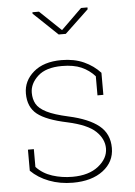

<svg xmlns="http://www.w3.org/2000/svg" viewBox="-54 -804 602 855"><g transform="rotate(-5 246.5 -376.0)"><path d="M237.8 10.3Q180.2 10.3 131.6 -8.3Q83 -26.9 50.3 -59.6V-153.8H76.7V-74.2Q105.5 -43.5 147.9 -29.8Q190.4 -16.1 237.8 -16.1Q311 -16.1 354 -50.3Q397 -84.5 397 -129.4Q397 -171.4 361.1 -205.8Q325.2 -240.2 235.8 -259.8Q142.6 -279.3 102.8 -311Q63 -342.8 63 -403.3Q63 -460 108.4 -499Q153.8 -538.1 233.4 -538.1Q290 -538.1 333.3 -518.6Q376.5 -499 406.2 -466.3V-367.7H379.9V-453.1Q354.5 -481.4 319.8 -496.6Q285.2 -511.7 233.4 -511.7Q161.6 -511.7 125.5 -478.5Q89.4 -445.3 89.4 -404.3Q89.4 -376 101.3 -354.5Q113.3 -333 146.5 -316.2Q179.7 -299.3 243.7 -285.2Q332.5 -265.6 377.9 -229Q423.3 -192.4 423.3 -128.9Q423.3 -66.9 372.6 -28.3Q321.8 10.3 237.8 10.3ZM369.6 -761.7V-753.4L263.2 -652.8H231.4L123.5 -755.4V-761.7H152.8L248 -670.9L340.8 -761.7Z"/></g></svg>

Font: Roboto Slab Thin
Style: Regular
Weight: 100
Designer: Google
Version: Version 2.000; ttfautohint (v1.8.1.43-b0c9)